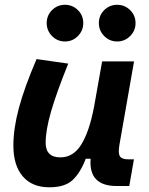

<svg xmlns="http://www.w3.org/2000/svg" viewBox="-20 -775 626 805"><path d="M187 10.3Q114.7 10.3 75.4 -35.6Q36.1 -81.5 36.1 -164.6Q36.1 -235.8 59.1 -321.8Q82 -407.7 133.3 -527.3L266.1 -508.3Q216.8 -386.2 194.1 -307.6Q171.4 -229 171.4 -176.8Q171.4 -115.2 233.4 -115.2Q287.6 -115.2 321 -169.4Q354.5 -223.6 374 -325.7V-325.2L408.2 -517.6H542L480.5 -166.5Q474.6 -132.3 482.9 -119.6Q491.2 -106.9 518.1 -106.9H541.5L522 4.9H468.8Q351.1 4.9 359.9 -109.4H339.4Q318.4 -53.2 285.9 -21.5Q253.4 10.3 187 10.3ZM471.2 -601.1Q439.5 -601.1 417 -623.8Q394.5 -646.5 394.5 -678.2Q394.5 -710.4 417 -732.7Q439.5 -754.9 471.2 -754.9Q502.9 -754.9 525.6 -732.7Q548.3 -710.4 548.3 -678.2Q548.3 -646.5 525.6 -623.8Q502.9 -601.1 471.2 -601.1ZM252.4 -601.1Q220.7 -601.1 198.2 -623.8Q175.8 -646.5 175.8 -678.2Q175.8 -710.4 198.2 -732.7Q220.7 -754.9 252.4 -754.9Q284.2 -754.9 306.6 -732.7Q329.1 -710.4 329.1 -678.2Q329.1 -646.5 306.6 -623.8Q284.2 -601.1 252.4 -601.1Z"/></svg>

Font: Cascadia Code PL
Style: Bold Italic
Weight: 700
Italic angle: -10°
Monospace: yes
Designer: Aaron Bell
Foundry: Saja Typeworks
Version: Version 2404.023; ttfautohint (v1.8.4)